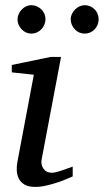

<svg xmlns="http://www.w3.org/2000/svg" viewBox="-20 -716 404 748"><path d="M263.2 -28.8Q257.3 -26.4 241.7 -19.5Q226.1 -12.7 205.1 -5.6Q184.1 1.5 160.9 6.8Q137.7 12.2 117.2 12.2Q91.3 12.2 76.2 3.4Q61 -5.4 53.7 -19.5Q46.4 -33.7 45.4 -51.3Q44.4 -68.8 47.9 -85.9L111.8 -424.8L25.9 -434.1V-462.9L176.8 -494.1H217.8L142.1 -94.2Q140.1 -84 142.3 -74.7Q144.5 -65.4 149.7 -58.3Q154.8 -51.3 162.8 -47.1Q170.9 -43 181.2 -43Q189.9 -43 201.9 -46.1Q213.9 -49.3 225.8 -53.5Q237.8 -57.6 248 -61.5Q258.3 -65.4 263.2 -66.9ZM157.2 -641.1Q157.2 -629.9 152.8 -619.6Q148.4 -609.4 140.9 -601.6Q133.3 -593.8 123.3 -589.4Q113.3 -585 102.1 -585Q91.3 -585 81.5 -589.4Q71.8 -593.8 64.5 -601.6Q57.1 -609.4 52.7 -619.1Q48.3 -628.9 48.3 -640.1Q48.3 -650.9 52.7 -660.9Q57.1 -670.9 64.5 -678.7Q71.8 -686.5 81.5 -691.2Q91.3 -695.8 102.1 -695.8Q113.3 -695.8 123.3 -691.4Q133.3 -687 140.9 -679.7Q148.4 -672.4 152.8 -662.4Q157.2 -652.3 157.2 -641.1ZM364.3 -641.1Q364.3 -629.9 360.1 -619.6Q356 -609.4 348.6 -601.6Q341.3 -593.8 331.3 -589.4Q321.3 -585 310.1 -585Q298.8 -585 288.8 -589.4Q278.8 -593.8 271.5 -601.6Q264.2 -609.4 259.8 -619.6Q255.4 -629.9 255.4 -641.1Q255.4 -651.4 260 -661.4Q264.6 -671.4 272.2 -679Q279.8 -686.5 289.8 -691.2Q299.8 -695.8 310.1 -695.8Q321.3 -695.8 331.3 -691.4Q341.3 -687 348.6 -679.7Q356 -672.4 360.1 -662.4Q364.3 -652.3 364.3 -641.1Z"/></svg>

Font: Charis SIL Viet
Style: Italic
Weight: 400
Italic angle: -11°
Foundry: SIL International
Version: Version 5.000